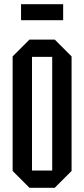

<svg xmlns="http://www.w3.org/2000/svg" viewBox="-20 -890 400 912"><path d="M40 -78V-622L120 -702H240L320 -622V-78L240 2H120ZM132 -620V-80H228V-620ZM80 -794V-870H280V-794Z"/></svg>

Font: Tektur Condensed
Style: Regular
Weight: 400
Width: 3
Designer: Adam Jagosz
Foundry: Adam Jagosz
Version: Version 1.005;gftools[0.9.30]